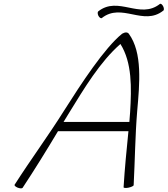

<svg xmlns="http://www.w3.org/2000/svg" viewBox="-20 -999 899 1030"><path d="M526 -902C633 -987 749 -857 856 -942C861 -945 860 -956 855 -966C850 -975 843 -981 838 -978C730 -893 615 -1023 507 -938C503 -935 503 -924 508 -914C513 -905 521 -899 526 -902ZM101 9C167 -91 230 -193 291 -295H669C659 -195 649 -94 643 5C642 9 653 11 668 8C683 5 696 -1 697 -5C704 -138 705 -270 716 -403C729 -552 745 -717 671 -818C668 -822 663 -825 656 -825C650 -825 642 -822 635 -818C540 -741 416 -551 324 -406C240 -272 144 -142 59 -9C55 -5 62 2 73 7C85 12 97 13 101 9ZM351 -394C431 -524 517 -668 626 -763C689 -663 686 -528 678 -397C677 -379 675 -362 674 -345H321C331 -361 341 -378 351 -394Z"/></svg>

Font: Nupuram Thin Italic
Style: Regular
Weight: 100
Designer: Santhosh Thottingal (santhosh.thottingal@gmail.com)
Foundry: SMC
Version: Version 1.000